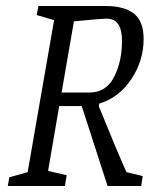

<svg xmlns="http://www.w3.org/2000/svg" viewBox="-20 -619 507 639"><path d="M401 -46 455 -33 450 0H338L252 -266H177L140 -50L202 -36L196 0H6L11 -29L72 -46L160 -552L102 -569L108 -599H331Q394 -599 426 -573.5Q458 -548 458 -489Q458 -417 417 -355.5Q376 -294 310 -274L309 -265Q373 -107 401 -46ZM185 -311H277Q333 -311 359.5 -362.5Q386 -414 386 -483Q386 -520 373.5 -538.5Q361 -557 334 -557Q320 -557 226 -548Z"/></svg>

Font: Grenze Light
Style: Italic
Weight: 300
Italic angle: -10°
Designer: Renata Polastri
Foundry: Omnibus-Type
Version: Version 1.002; ttfautohint (v1.8)